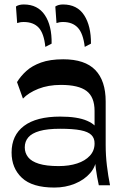

<svg xmlns="http://www.w3.org/2000/svg" viewBox="-20 -825 549 855"><path d="M420 0Q412.1 -35 406.6 -75.3Q401.1 -115.6 401.1 -153.7V-331Q401.1 -393.1 365.3 -420Q329.6 -446.9 251.3 -446.9Q194.7 -446.9 150.8 -429.5Q106.9 -412.1 82.2 -385.9L55.8 -459.4Q71.9 -485.8 97.2 -508.9Q122.6 -532 162.7 -546.5Q202.8 -561 261.6 -561Q358.2 -561 404.4 -513.2Q450.6 -465.3 450.6 -373.2V-179Q450.6 -133.2 456.1 -87.3Q461.6 -41.4 470 0ZM222.2 10.2Q123.7 10.2 77.6 -33.1Q31.6 -76.3 31.6 -145.8Q31.6 -222.6 86.8 -264.2Q142 -305.8 248 -305.8Q325 -305.8 367.9 -287.1Q410.8 -268.4 413.9 -242L409.8 -127.1Q408.8 -85.7 382.1 -54.8Q355.4 -24 313.3 -6.9Q271.2 10.2 222.2 10.2ZM241.1 -85.4Q287.6 -85.4 323.3 -97.1Q359.1 -108.7 380.1 -131.4Q401.1 -154.1 401.1 -185.9Q401.6 -209.2 387.1 -223.8Q372.6 -238.4 338.9 -245Q305.3 -251.6 247.8 -251.6Q191 -251.6 156.4 -241.7Q121.8 -231.8 106.1 -213.4Q90.3 -195 90.3 -168.8Q90.3 -144 105.1 -125.1Q119.8 -106.2 153.2 -95.8Q186.7 -85.4 241.1 -85.4ZM357.4 -616.2Q350.3 -676.1 326.7 -701.5Q303.1 -727 260.8 -727Q251.6 -727 244.6 -725.7Q237.6 -724.3 231.6 -722.3L226.3 -796Q239.7 -805.1 260.6 -805.1Q323.8 -805.1 354.8 -757.2Q385.7 -709.3 385.1 -630.7ZM181.9 -616.2Q175.8 -676.4 152.4 -701.7Q128.9 -727 85.7 -727Q76.8 -727 69.5 -725.7Q62.1 -724.3 56.4 -722.3L51.1 -796Q63.6 -805.1 86.1 -805.1Q147.9 -805.1 179.5 -758.1Q211.2 -711.1 209.9 -630.7Z"/></svg>

Font: Savate ExtraLight
Style: Regular
Weight: 200
Designer: Max Esnée
Foundry: Plomb Type
Version: Version 2.000